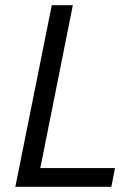

<svg xmlns="http://www.w3.org/2000/svg" viewBox="-20 -718 529 738"><path d="M408 0H39L179 -698H260L135 -72H422Z"/></svg>

Font: IBM Plex Sans Var
Style: Italic
Weight: 400
Italic angle: -11.31°
Designer: Mike Abbink, Paul van der Laan, Pieter van Rosmalen
Foundry: Bold Monday
Version: Version 1.001